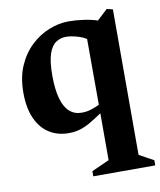

<svg xmlns="http://www.w3.org/2000/svg" viewBox="-81 -555 701 839"><g transform="rotate(-10 270.0 -135.0)"><path d="M265 220V197.1L343.1 162.1V-46Q314.5 -26.5 291 -12.8Q267.5 1 244.4 8.3Q221.3 15.6 192.1 15.6Q143.9 15.6 106.5 -8Q69.1 -31.6 48.3 -78.1Q27.4 -124.6 27.4 -192.3Q27.4 -259.9 49.4 -310.7Q71.5 -361.5 108.1 -396.1Q144.6 -430.6 188.6 -448.1Q232.6 -465.6 275.9 -465.6Q308.5 -465.6 343.7 -460.5Q378.9 -455.4 403.1 -446.9L449.7 -490.1L476 -483.6V162.1L539.9 197.1V220ZM263.4 -62.6Q275.8 -62.6 287.1 -64.4Q298.4 -66.2 312.1 -71Q325.8 -75.7 343.1 -83.6L342.5 -375.3Q328.5 -385.5 301.5 -393.3Q274.5 -401.1 253.1 -401.1Q228.1 -401.1 208.1 -387.8Q188.1 -374.4 176.6 -340.9Q165 -307.4 165 -244.9Q165 -182.9 176.4 -142.4Q187.9 -101.9 209.9 -82.2Q232 -62.6 263.4 -62.6Z"/></g></svg>

Font: Ancizar Serif Light
Style: Regular
Weight: 300
Designer: Cesar Puertas, Viviana Monsalve, Julian Moncada, Julian Prieto, Jose Castro, Felipe Aragon, Mariel Hernandez, Sara Alarc
Version: Version 8.100